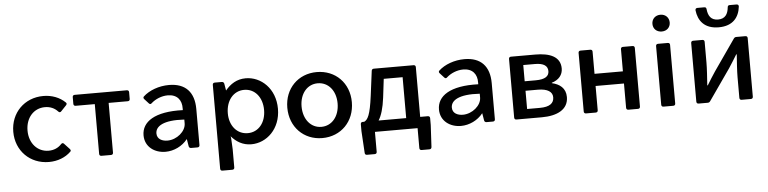

<svg xmlns="http://www.w3.org/2000/svg" viewBox="-50 -965 5663 1415"><g transform="rotate(-5 2781.5 -258.0)"><path d="M278.3 11.7C342.8 11.7 400.4 -10.7 440.4 -49.8C447.3 -55.7 446.3 -62.5 439.5 -70.3L400.4 -112.3C393.6 -120.1 385.7 -120.1 377.9 -111.3C354.5 -85.9 322.3 -71.3 283.2 -71.3C201.2 -71.3 140.6 -137.7 140.6 -232.4C140.6 -327.1 200.2 -393.6 283.2 -393.6C322.3 -393.6 354.5 -378.9 377.9 -353.5C385.7 -344.7 393.6 -344.7 400.4 -352.5L439.5 -393.6C446.3 -401.4 447.3 -408.2 439.5 -415C399.4 -454.1 341.8 -476.6 278.3 -476.6C138.7 -476.6 35.2 -373 35.2 -232.4C35.2 -91.8 138.7 11.7 278.3 11.7Z M651.4 -383.8V-15.6C651.4 -5.9 657.2 0 667 0H738.3C748 0 753.9 -5.9 753.9 -15.6V-383.8H895.5C905.3 -383.8 911.1 -389.6 911.1 -399.4V-449.2C911.1 -459 905.3 -464.8 895.5 -464.8H509.8C500 -464.8 494.1 -459 494.1 -449.2V-399.4C494.1 -389.6 500 -383.8 509.8 -383.8Z M1208 -476.6C1133.8 -476.6 1061.5 -450.2 1016.6 -408.2C1010.7 -402.3 1011.7 -394.5 1018.6 -387.7L1048.8 -354.5C1055.7 -346.7 1063.5 -346.7 1070.3 -354.5C1100.6 -381.8 1146.5 -401.4 1192.4 -401.4C1262.7 -401.4 1295.9 -356.4 1293.9 -294.9V-283.2C1085 -291 989.3 -222.7 989.3 -123C989.3 -37.1 1060.5 11.7 1140.6 11.7C1203.1 11.7 1265.6 -18.6 1303.7 -67.4H1304.7L1313.5 -14.6C1314.5 -5.9 1321.3 0 1330.1 0H1377.9C1387.7 0 1393.6 -5.9 1393.6 -15.6V-283.2C1393.6 -407.2 1330.1 -476.6 1208 -476.6ZM1162.1 -69.3C1125 -69.3 1085 -85 1085 -128.9C1085 -181.6 1143.6 -222.7 1298.8 -212.9V-184.6C1298.8 -126 1231.4 -69.3 1162.1 -69.3Z M1775.4 -476.6C1709 -476.6 1661.1 -444.3 1624 -399.4L1615.2 -451.2C1613.3 -460 1606.4 -464.8 1597.7 -464.8H1545.9C1536.1 -464.8 1530.3 -459 1530.3 -449.2V170.9C1530.3 180.7 1536.1 186.5 1545.9 186.5H1619.1C1628.9 186.5 1634.8 180.7 1634.8 170.9V36.1L1630.9 -42C1630.9 -48.8 1628.9 -53.7 1627.9 -60.5C1664.1 -18.6 1711.9 11.7 1775.4 11.7C1888.7 11.7 1993.2 -83 1993.2 -232.4C1993.2 -381.8 1888.7 -476.6 1775.4 -476.6ZM1756.8 -72.3C1677.7 -72.3 1622.1 -137.7 1622.1 -230.5C1622.1 -325.2 1677.7 -392.6 1756.8 -392.6C1835.9 -392.6 1890.6 -326.2 1890.6 -232.4C1890.6 -138.7 1835.9 -72.3 1756.8 -72.3Z M2300.8 11.7C2439.5 11.7 2540 -90.8 2540 -233.4C2540 -375 2439.5 -476.6 2300.8 -476.6C2163.1 -476.6 2062.5 -375 2062.5 -233.4C2062.5 -90.8 2163.1 11.7 2300.8 11.7ZM2300.8 -71.3C2223.6 -71.3 2168 -137.7 2168 -233.4C2168 -328.1 2223.6 -393.6 2300.8 -393.6C2378.9 -393.6 2434.6 -328.1 2434.6 -233.4C2434.6 -137.7 2378.9 -71.3 2300.8 -71.3Z M3032.2 -81.1V-449.2C3032.2 -459 3026.4 -464.8 3016.6 -464.8H2722.7C2712.9 -464.8 2707 -459 2706.1 -450.2L2682.6 -267.6C2664.1 -125 2644.5 -93.8 2618.2 -81.1H2605.5C2597.7 -81.1 2591.8 -75.2 2591.8 -65.4V-14.6L2601.6 148.4C2602.5 159.2 2608.4 163.1 2618.2 163.1H2674.8C2684.6 163.1 2690.4 157.2 2690.4 147.5V0H3005.9V147.5C3005.9 157.2 3011.7 163.1 3021.5 163.1H3079.1C3088.9 163.1 3094.7 158.2 3095.7 147.5L3104.5 -14.6V-65.4C3104.5 -75.2 3098.6 -81.1 3088.9 -81.1ZM2772.5 -246.1 2789.1 -383.8H2928.7V-81.1H2724.6C2746.1 -115.2 2762.7 -168 2772.5 -246.1Z M3393.6 -476.6C3319.3 -476.6 3247.1 -450.2 3202.1 -408.2C3196.3 -402.3 3197.3 -394.5 3204.1 -387.7L3234.4 -354.5C3241.2 -346.7 3249 -346.7 3255.9 -354.5C3286.1 -381.8 3332 -401.4 3377.9 -401.4C3448.2 -401.4 3481.4 -356.4 3479.5 -294.9V-283.2C3270.5 -291 3174.8 -222.7 3174.8 -123C3174.8 -37.1 3246.1 11.7 3326.2 11.7C3388.7 11.7 3451.2 -18.6 3489.3 -67.4H3490.2L3499 -14.6C3500 -5.9 3506.8 0 3515.6 0H3563.5C3573.2 0 3579.1 -5.9 3579.1 -15.6V-283.2C3579.1 -407.2 3515.6 -476.6 3393.6 -476.6ZM3347.7 -69.3C3310.5 -69.3 3270.5 -85 3270.5 -128.9C3270.5 -181.6 3329.1 -222.7 3484.4 -212.9V-184.6C3484.4 -126 3417 -69.3 3347.7 -69.3Z M3721.7 -449.2V-15.6C3721.7 -5.9 3727.5 0 3737.3 0H3925.8C4038.1 0 4122.1 -40 4122.1 -132.8C4122.1 -199.2 4077.1 -231.4 4020.5 -244.1V-247.1C4073.2 -262.7 4102.5 -298.8 4102.5 -345.7C4102.5 -433.6 4024.4 -464.8 3917 -464.8H3737.3C3727.5 -464.8 3721.7 -459 3721.7 -449.2ZM3904.3 -275.4H3822.3V-395.5H3908.2C3974.6 -395.5 4002.9 -373 4002.9 -335C4002.9 -297.9 3974.6 -275.4 3904.3 -275.4ZM3917 -70.3H3822.3V-205.1H3913.1C3986.3 -205.1 4021.5 -179.7 4021.5 -139.6C4021.5 -95.7 3989.3 -70.3 3917 -70.3Z M4236.3 -449.2V-15.6C4236.3 -5.9 4242.2 0 4252 0H4324.2C4334 0 4339.8 -5.9 4339.8 -15.6V-195.3H4549.8V-15.6C4549.8 -5.9 4555.7 0 4565.4 0H4636.7C4646.5 0 4652.3 -5.9 4652.3 -15.6V-449.2C4652.3 -459 4646.5 -464.8 4636.7 -464.8H4565.4C4555.7 -464.8 4549.8 -459 4549.8 -449.2V-285.2H4339.8V-449.2C4339.8 -459 4334 -464.8 4324.2 -464.8H4252C4242.2 -464.8 4236.3 -459 4236.3 -449.2Z M4861.3 -552.7C4898.4 -552.7 4924.8 -578.1 4924.8 -614.3C4924.8 -650.4 4898.4 -676.8 4861.3 -676.8C4823.2 -676.8 4796.9 -650.4 4796.9 -614.3C4796.9 -578.1 4823.2 -552.7 4861.3 -552.7ZM4809.6 -449.2V-15.6C4809.6 -5.9 4815.4 0 4825.2 0H4897.5C4907.2 0 4913.1 -5.9 4913.1 -15.6V-449.2C4913.1 -459 4907.2 -464.8 4897.5 -464.8H4825.2C4815.4 -464.8 4809.6 -459 4809.6 -449.2Z M5122.1 -686.5C5130.9 -609.4 5175.8 -546.9 5282.2 -546.9C5388.7 -546.9 5433.6 -609.4 5442.4 -686.5C5443.4 -697.3 5436.5 -703.1 5426.8 -703.1H5376C5366.2 -703.1 5361.3 -698.2 5360.4 -687.5C5355.5 -638.7 5335 -604.5 5282.2 -604.5C5229.5 -604.5 5209 -638.7 5204.1 -687.5C5203.1 -698.2 5198.2 -703.1 5188.5 -703.1H5137.7C5127.9 -703.1 5121.1 -697.3 5122.1 -686.5ZM5069.3 -449.2V-15.6C5069.3 -5.9 5075.2 0 5085 0H5152.3C5160.2 0 5166 -2.9 5170.9 -9.8L5331.1 -239.3C5348.6 -265.6 5376 -309.6 5392.6 -336.9H5396.5C5392.6 -277.3 5387.7 -216.8 5387.7 -168V-15.6C5387.7 -5.9 5393.6 0 5403.3 0H5471.7C5481.4 0 5487.3 -5.9 5487.3 -15.6V-449.2C5487.3 -459 5481.4 -464.8 5471.7 -464.8H5404.3C5396.5 -464.8 5390.6 -461.9 5385.7 -455.1L5226.6 -226.6C5208 -200.2 5181.6 -156.2 5164.1 -127.9H5160.2C5164.1 -186.5 5168.9 -249 5168.9 -297.9V-449.2C5168.9 -459 5163.1 -464.8 5153.3 -464.8H5085C5075.2 -464.8 5069.3 -459 5069.3 -449.2Z"/></g></svg>

Font: Ed Sans Neue Medium
Style: Regular
Weight: 500
Designer: Stephen Hutchings
Version: Version 1.004;PS 001.004;hotconv 1.0.88;makeotf.lib2.5.64775